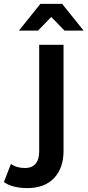

<svg xmlns="http://www.w3.org/2000/svg" viewBox="-113 -764 449 985"><path d="M27 201Q-8 201 -39.5 193.5Q-71 186 -93 170L-57 77Q-28 98 16 98Q50 98 69 76.5Q88 55 88 13V-534H213V10Q213 98 164.5 149.5Q116 201 27 201ZM-16 -607 94 -744H206L316 -607H218L150 -677L82 -607Z"/></svg>

Font: Montserrat Thin SemiBold
Style: Regular
Weight: 600
Version: Version 9.000